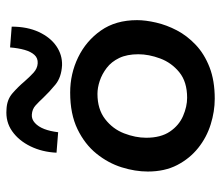

<svg xmlns="http://www.w3.org/2000/svg" viewBox="-65 -606 681 591"><g transform="rotate(-90 275.5 -310.5)"><path d="M267 10Q228 10 188 -2.5Q148 -15 115.5 -41Q83 -67 63 -105.5Q43 -144 43 -196Q43 -235 56 -276.5Q69 -318 98 -354Q127 -390 173.5 -412.5Q220 -435 286 -435Q344 -435 394.5 -410.5Q445 -386 477 -340.5Q509 -295 509 -229Q509 -203 501.5 -170.5Q494 -138 477.5 -106.5Q461 -75 433 -48.5Q405 -22 364 -6Q323 10 267 10ZM270 -75Q319 -75 348.5 -99Q378 -123 391 -158Q404 -193 404 -225Q404 -260 392.5 -284Q381 -308 362 -322.5Q343 -337 322 -344Q301 -351 282 -351Q235 -351 204.5 -327.5Q174 -304 160.5 -269Q147 -234 147 -201Q147 -156 166 -128Q185 -100 214 -87.5Q243 -75 270 -75ZM370 -460Q333 -462 310.5 -480.5Q288 -499 270 -518Q258 -531 246.5 -541.5Q235 -552 218 -553Q204 -554 192.5 -543.5Q181 -533 174 -515Q167 -497 164 -472L101 -477Q103 -521 120.5 -557Q138 -593 167 -613.5Q196 -634 234 -631Q264 -630 284 -612.5Q304 -595 320 -576Q334 -560 347 -548Q360 -536 376 -535Q392 -534 402 -545Q412 -556 417.5 -575.5Q423 -595 425 -620L489 -615Q489 -567 472.5 -531.5Q456 -496 429 -477.5Q402 -459 370 -460Z"/></g></svg>

Font: Josefin Sans Thin Medium
Style: Italic
Weight: 500
Italic angle: -7°
Version: Version 2.000